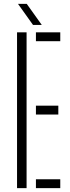

<svg xmlns="http://www.w3.org/2000/svg" viewBox="-20 -966 362 986"><path d="M67.5 0V-800H116.5V0ZM164.5 0V-45.5H289.5V0ZM164.5 -378V-423.5H279.5V-378ZM164.5 -754.5V-800H289.5V-754.5ZM149.5 -838 72.5 -946H117.5L194.5 -838Z"/></svg>

Font: Big Shoulders Stencil Text ExtraLight
Style: Regular
Weight: 250
Version: Version 2.001